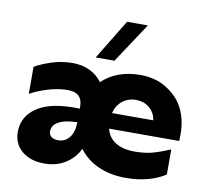

<svg xmlns="http://www.w3.org/2000/svg" viewBox="-80 -809 991 909"><g transform="rotate(10 415.5 -354.5)"><path d="M240 -352Q194 -352 144.5 -337Q95 -322 60 -302V-432Q90 -450 138.5 -466Q187 -482 240 -482Q286 -482 322.5 -464.5Q359 -447 382 -415Q416 -448 462.5 -465Q509 -482 565 -482Q636 -482 687.5 -451Q739 -420 766 -376Q801 -318 801 -236Q801 -215 800 -206H463Q473 -164 508.5 -142Q544 -120 600 -120Q649 -120 685.5 -130Q722 -140 770 -160V-40Q739 -18 689.5 -4Q640 10 580 10Q506 10 448 -16Q390 -42 355 -90Q334 -45 290.5 -17.5Q247 10 190 10Q122 10 81 -24.5Q40 -59 40 -116Q40 -180 87.5 -221Q135 -262 220 -272Q266 -277 310 -275V-284Q310 -352 240 -352ZM235 -110Q268 -110 288.5 -136Q309 -162 310 -210Q271 -208 251 -203Q190 -187 190 -146Q190 -129 201.5 -119.5Q213 -110 235 -110ZM662 -281Q657 -317 630.5 -339.5Q604 -362 565 -362Q527 -362 499.5 -339.5Q472 -317 464 -281ZM459 -719H559L432 -527H342Z"/></g></svg>

Font: Madhuban Bold
Style: Regular
Weight: 700
Designer: jaikishan Patel
Foundry: MagicType
Version: Version 1.000